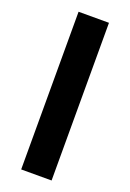

<svg xmlns="http://www.w3.org/2000/svg" viewBox="-137 -751 543 801"><g transform="rotate(20 134.5 -350.0)"><path d="M67 0V-700H202V0Z"/></g></svg>

Font: DM Sans 24pt
Style: Bold
Weight: 700
Designer: Colophon Foundry, Jonny Pinhorn
Foundry: Colophon Foundry
Version: Version 4.004;gftools[0.9.30]